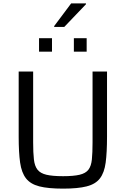

<svg xmlns="http://www.w3.org/2000/svg" viewBox="-20 -1113 748 1141"><path d="M355 8Q266 8 213.5 -5.5Q161 -19 134.5 -53Q108 -87 99.5 -147Q91 -207 91 -301V-688H177V-267Q177 -205 181.5 -165.5Q186 -126 203 -104.5Q220 -83 256 -74.5Q292 -66 355 -66Q417 -66 453 -74.5Q489 -83 505.5 -104.5Q522 -126 526 -165.5Q530 -205 530 -267V-688H616V-301Q616 -207 608 -147Q600 -87 574 -53Q548 -19 495.5 -5.5Q443 8 355 8ZM212 -806V-886H289V-806ZM419 -806V-886H495V-806ZM302 -953V-958L403 -1093H491V-1088L362 -953Z"/></svg>

Font: Saira
Style: Regular
Weight: 400
Designer: Hector Gatti with collaboration of the Omnibus-Type team
Foundry: Omnibus-Type
Version: Version 1.100; ttfautohint (v1.8.3)